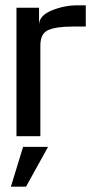

<svg xmlns="http://www.w3.org/2000/svg" viewBox="-20 -513 343 723"><path d="M127 -419Q127 -454 174.5 -473.5Q222 -493 271 -493H303V-413H253Q190 -413 160 -399Q132 -386 132 -341V0H42V-484H127ZM161 40 78 190H21L67 40Z"/></svg>

Font: Gamestation Display
Style: Regular
Weight: 400
Designer: Jonas Hecksher
Foundry: Jonas Hecksher, Playtypeª, e-types AS
Version: Version 1.003